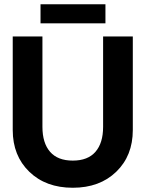

<svg xmlns="http://www.w3.org/2000/svg" viewBox="-20 -872 686 905"><path d="M171 -762V-852H477V-762ZM40 -259V-700H180V-274Q180 -198 216 -156.5Q252 -115 323 -115Q394 -115 430 -156.5Q466 -198 466 -274V-700H606V-259Q606 -138 528 -62.5Q450 13 323 13Q196 13 118 -62.5Q40 -138 40 -259Z"/></svg>

Font: Cal Sans
Style: Regular
Weight: 400
Designer: Designer Mark Davis DBA MarkFonts
Foundry: Designer Mark Davis DBA MarkFonts
Version: Version 1.000